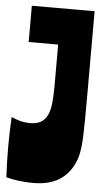

<svg xmlns="http://www.w3.org/2000/svg" viewBox="-57 -855 492 902"><g transform="rotate(5 189.0 -403.5)"><path d="M352 -428Q352 -357 351.5 -310Q351 -263 350 -233Q349 -203 347 -186Q345 -169 343 -156Q330 -81 278.5 -35Q227 11 133 11Q109 11 74.5 7.5Q40 4 7 -5Q5 -39 4 -74.5Q3 -110 3 -145Q3 -181 4 -217Q5 -253 7 -289Q32 -278 52 -273Q72 -268 94 -268Q125 -268 144.5 -278.5Q164 -289 175.5 -311Q187 -333 191 -368Q195 -403 195 -451V-647H56V-818H352Z"/></g></svg>

Font: Ranchers
Style: Regular
Weight: 400
Designer: Pablo Impallari, Brenda Gallo
Foundry: Pablo Impallari, Brenda Gallo
Version: Version 1.000; ttfautohint (v0.8) -G 200 -r 50